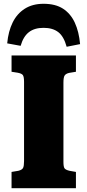

<svg xmlns="http://www.w3.org/2000/svg" viewBox="-20 -994 462 1014"><path d="M41 0V-86L77 -92Q97 -97 102 -107.5Q107 -118 107 -143V-562Q107 -588 101 -597Q95 -606 73 -610L41 -615V-701H381V-615L345 -609Q328 -605 321.5 -595.5Q315 -586 315 -558V-139Q315 -114 320.5 -105.5Q326 -97 347 -92L381 -86V0ZM210 -974Q273 -974 313 -948Q353 -922 375 -874.5Q397 -827 403 -761L332 -747Q317 -802 287.5 -824.5Q258 -847 210 -847Q162 -847 132.5 -824Q103 -801 89 -752L18 -765Q24 -829 47 -875.5Q70 -922 111 -948Q152 -974 210 -974Z"/></svg>

Font: Literata ExtraBold
Style: Regular
Weight: 800
Designer: Latin by Veronika Burian and Jose Scaglione. Greek by Irene Vlachou. Cyrillic by Vera Evstafieva.
Foundry: TypeTogether
Version: Version 3.103;gftools[0.9.29]